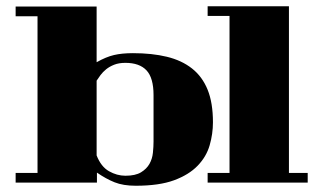

<svg xmlns="http://www.w3.org/2000/svg" viewBox="-20 -523 1018 614"><path d="M904 -503V30H964V61H644V30H714V-472H644V-503ZM30 -502H289V-324Q319 -341 344.5 -347Q370 -353 405 -353Q466 -353 513.5 -341.5Q561 -330 594 -304Q627 -278 644 -236Q661 -194 661 -132Q661 -95 650.5 -58.5Q640 -22 612 7Q584 36 536.5 53.5Q489 71 414 71Q374 71 346.5 60Q319 49 290 29V61H30V30H100V-471H30ZM289 -26Q303 10 328.5 24.5Q354 39 381 39Q413 39 431 28Q449 17 458 1Q467 -15 469 -34.5Q471 -54 471 -70V-219Q471 -274 448.5 -298Q426 -322 381 -322Q360 -322 345 -316Q330 -310 319.5 -301.5Q309 -293 301.5 -283Q294 -273 289 -265Z"/></svg>

Font: Cafe24 ClassicType
Style: Regular
Weight: 400
Designer: Cafe24 thkim, hmlim, mnelim & 4IR
Foundry: Cafe24
Version: Version 1.000